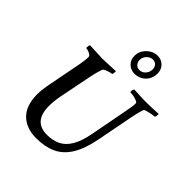

<svg xmlns="http://www.w3.org/2000/svg" viewBox="-242 -1048 1199 1199"><g transform="rotate(45 357.0 -448.5)"><path d="M279.3 2Q191.4 2 140.6 -48.3Q89.8 -98.6 89.8 -198.2Q89.8 -235.4 101.6 -296.9L142.6 -507.8Q147.5 -533.2 149.9 -553.2Q152.3 -573.2 152.3 -587.9Q152.3 -596.7 143.1 -603Q133.8 -609.4 122.1 -613.3Q110.4 -617.2 102.5 -617.2Q101.6 -617.2 101.6 -621.1Q101.6 -640.6 107.4 -646.5Q159.2 -644.5 187.5 -643.1Q215.8 -641.6 220.7 -641.6Q231.4 -641.6 260.7 -643.1Q290 -644.5 335.9 -646.5V-642.6Q335.9 -617.2 329.1 -617.2Q324.2 -617.2 310.5 -613.3Q296.9 -609.4 284.7 -604Q272.5 -598.6 269.5 -593.8Q266.6 -586.9 260.3 -565.4Q253.9 -543.9 246.1 -506.8L203.1 -290Q198.2 -264.6 195.8 -241.7Q193.4 -218.8 193.4 -197.3Q193.4 -60.5 312.5 -60.5Q362.3 -60.5 400.9 -79.1Q439.5 -97.7 466.3 -142.6Q493.2 -187.5 507.8 -265.6L552.7 -502Q559.6 -536.1 563 -559.1Q566.4 -582 565.4 -591.8Q565.4 -599.6 551.3 -605.5Q537.1 -611.3 520 -614.3Q502.9 -617.2 492.2 -617.2Q491.2 -617.2 491.2 -623Q491.2 -639.6 498 -646.5Q539.1 -644.5 565.4 -643.6Q591.8 -642.6 602.5 -642.6Q621.1 -642.6 648.9 -643.6Q676.8 -644.5 713.9 -646.5Q713.9 -617.2 707 -617.2Q701.2 -617.2 683.1 -613.8Q665 -610.4 648.9 -606Q632.8 -601.6 629.9 -597.7Q626 -589.8 619.6 -565.9Q613.3 -542 605.5 -502L560.5 -269.5Q541 -168 503.9 -108.4Q466.8 -48.8 411.1 -23.4Q355.5 2 279.3 2ZM428.7 -716.8Q395.5 -716.8 372.6 -738.8Q349.6 -760.7 349.6 -796.9Q349.6 -825.2 364.3 -848.1Q378.9 -871.1 402.3 -885.3Q425.8 -899.4 452.1 -899.4Q485.4 -899.4 507.8 -877Q530.3 -854.5 530.3 -820.3Q530.3 -775.4 501 -746.1Q471.7 -716.8 428.7 -716.8ZM433.6 -754.9Q457 -754.9 473.6 -772.9Q490.2 -791 490.2 -816.4Q490.2 -835.9 479 -848.6Q467.8 -861.3 448.2 -861.3Q425.8 -861.3 408.2 -843.3Q390.6 -825.2 390.6 -800.8Q390.6 -781.2 402.8 -768.1Q415 -754.9 433.6 -754.9Z"/></g></svg>

Font: Crimson Text SemiBold
Style: Italic
Weight: 600
Italic angle: -11°
Designer: Sebastian Kosch
Foundry: Sebastian Kosch
Version: Version 1.100; ttfautohint (v1.8.4)